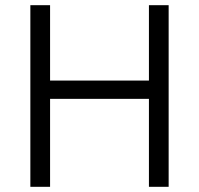

<svg xmlns="http://www.w3.org/2000/svg" viewBox="-20 -720 767 740"><path d="M97 0V-700H173V-409.5H554V-700H630V0H554V-339H173V0Z"/></svg>

Font: Geologica Thin Roman ExtraLight
Style: Regular
Weight: 250
Version: Version 1.010;gftools[0.9.28]